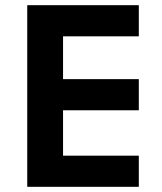

<svg xmlns="http://www.w3.org/2000/svg" viewBox="-20 -720 623 740"><path d="M85 -700V0H515V-120H223V-295H515V-415H223V-580H515V-700Z"/></svg>

Font: Goli SemiBold
Style: Regular
Weight: 600
Designer: jaikishan Patel
Foundry: MagicType
Version: Version 1.000;Glyphs 3.2 (3242)